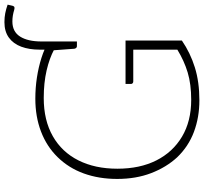

<svg xmlns="http://www.w3.org/2000/svg" viewBox="-46 -844 898 845"><g transform="rotate(-90 402.5 -421.0)"><path d="M643 -629 608 -654Q607 -660 607 -665Q607 -670 607 -675V-695Q607 -741 620 -776Q633 -811 660 -830.5Q687 -850 728 -850Q749 -850 767 -846.5Q785 -843 805 -836L800 -814Q798 -807 793.5 -806Q789 -805 782 -807Q769 -811 756.5 -813Q744 -815 731 -815Q686 -815 664.5 -781Q643 -747 643 -687ZM384 8Q309 8 245 -16Q181 -40 133 -90Q89 -138 63.5 -204.5Q38 -271 38 -354Q38 -434 62 -500.5Q86 -567 134 -616Q181 -664 246.5 -689Q312 -714 391 -714Q439 -714 484.5 -707Q530 -700 571 -687Q612 -674 643 -655V-624L608 -631Q569 -652 515 -664.5Q461 -677 394 -677Q296 -677 226 -637Q156 -597 119.5 -524Q83 -451 83 -353Q83 -254 119.5 -181.5Q156 -109 224 -68.5Q292 -28 386 -28Q455 -28 506.5 -43.5Q558 -59 607 -89V-283H467Q462 -283 459 -286Q456 -289 456 -293V-317H647V-69Q593 -32 529 -12Q465 8 384 8ZM604 -637 643 -624V-531H622Q618 -531 615 -534Q612 -537 611 -542Z"/></g></svg>

Font: Aleo ExtraLight
Style: Regular
Weight: 250
Designer: Alessio Laiso
Foundry: Alessio Laiso
Version: Version 2.001;gftools[0.9.29]